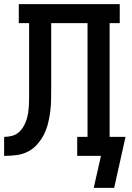

<svg xmlns="http://www.w3.org/2000/svg" viewBox="-20 -755 640 930"><path d="M533 155H434L469 0H354V-92H404V-643H228V-333Q228 -304 227.5 -274.5Q227 -245 223.5 -216Q220 -187 213 -158.5Q206 -130 193 -104Q180 -78 160 -55.5Q140 -33 114 -20Q88 -7 58.5 -3.5Q29 0 0 0V-92Q18 -92 36.5 -96.5Q55 -101 69 -112.5Q83 -124 92.5 -140Q102 -156 108 -173.5Q114 -191 116.5 -209.5Q119 -228 120 -246Q121 -264 121 -282.5Q121 -301 121 -319Q121 -320 121 -321Q121 -322 121 -323V-327Q121 -329 121 -331Q121 -333 121 -335V-643H71V-735H560V-643H511V-92H588Z"/></svg>

Font: Iosevka Slab Semibold Extended
Style: Regular
Weight: 600
Width: 7
Monospace: yes
Designer: Belleve Invis
Foundry: Belleve Invis
Version: Version 11.1.0; ttfautohint (v1.8.3)